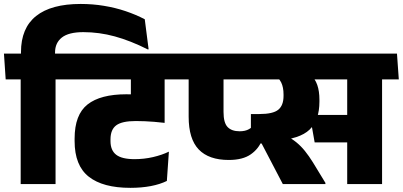

<svg xmlns="http://www.w3.org/2000/svg" viewBox="-44 -908 1988 947"><path d="M230 0V-559.5H58V0ZM312.5 -516.5 303.5 -643.5H-24.5L-16 -516.5ZM354 -888.5Q208.5 -888.5 134 -829Q59.5 -769.5 59.5 -651V-618.5H227.5V-649Q227.5 -696.5 261.2 -723Q295 -749.5 367 -749.5Q445 -749.5 522 -728.5Q599 -707.5 685.5 -664L689 -665L670 -813Q626 -836 575.5 -853Q525 -870 469.2 -879.2Q413.5 -888.5 354 -888.5Z M567.5 -516.5H850.5L842 -643.5H558.5ZM768 -559.5H601.5V-464H768ZM275.5 -516.5H860.5L851.5 -643.5H266.5ZM601.5 -351 768 -307V-562H601.5ZM779 -15.5 789 -160Q755 -143.5 710.8 -133.2Q666.5 -123 620 -123Q557 -123 529 -144.8Q501 -166.5 501 -212V-220.5Q501 -269 529.5 -290Q558 -311 626 -311Q649.5 -311 671 -310Q692.5 -309 716 -307.2Q739.5 -305.5 768 -302V-427Q717.5 -435.5 672.5 -439.2Q627.5 -443 579.5 -443Q451.5 -443 387.8 -392.8Q324 -342.5 324 -224.5V-212Q324 -91.5 393.8 -36.5Q463.5 18.5 599 18.5Q654 18.5 699.8 9.8Q745.5 1 779 -15.5Z M817.5 -516.5H1275.5L1266.5 -643.5H809ZM1248.5 -217.5 1215.5 -301Q1202 -281 1183.8 -270.8Q1165.5 -260.5 1138 -260.5Q1099 -260.5 1078.8 -281.2Q1058.5 -302 1058.5 -356V-560H886.5V-332.5Q886.5 -222.5 936.2 -170.8Q986 -119 1084.5 -119Q1153.5 -119 1193 -146.8Q1232.5 -174.5 1248.5 -217.5ZM1840.5 -559.5H1668.5V0H1840.5ZM1644.5 -516.5H1923L1914 -643.5H1635.5ZM1873 -516.5 1864.5 -643.5H1142L1151 -516.5ZM1484 -341 1508 -205.5H1706.5V-341ZM1561 0V-6L1499.5 -107Q1479.5 -139 1460.2 -163Q1441 -187 1418 -205.8Q1395 -224.5 1365 -240.5V-311.5L1193.5 -345.5V-205.5L1246.5 -200L1351 0ZM1484.5 -544.5H1301Q1331.5 -525 1343 -501.2Q1354.5 -477.5 1354.5 -442V-435Q1354.5 -388 1328.5 -366.8Q1302.5 -345.5 1235 -345.5H1193.5L1278.5 -212.5L1319.5 -215Q1434 -222 1482.8 -268.5Q1531.5 -315 1531.5 -407V-416Q1531.5 -458.5 1520.8 -489.2Q1510 -520 1484.5 -544.5Z"/></svg>

Font: Anek Devanagari ExtraBold
Style: Regular
Weight: 800
Designer: Kailash Malviya (Devanagari) & Yesha Goshar (Latin)
Foundry: Ek Type
Version: Version 1.003